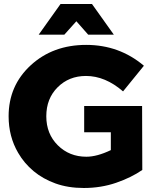

<svg xmlns="http://www.w3.org/2000/svg" viewBox="-20 -930 783 958"><path d="M398 8Q320 8 257.2 -14.5Q194.5 -37 147.5 -76.2Q100.5 -115.5 70.5 -167.5Q23 -248.5 23 -350Q23 -503 133.5 -604.5Q244 -706 410 -706Q575 -706 698 -602L594 -474Q505 -551 409 -551Q324 -551 267.5 -494.5Q211 -438 211 -350Q211 -262 268.5 -205Q326 -148 411 -148Q464 -148 533 -181V-270H400V-401H689L690 -82Q635 -44 559.5 -18Q484 8 398 8ZM548 -757H420L361 -824L301 -757H173L282 -910H439Z"/></svg>

Font: Argentum Novus
Style: Bold
Weight: 700
Designer: Julieta Ulanovsky (font) & Cristiano Sobral (main changes)
Foundry: Julieta Ulanovsky (font) & Cristiano Sobral (main changes)
Version: Version 3.00;November 27, 2020;FontCreator 13.0.0.2655 64-bi